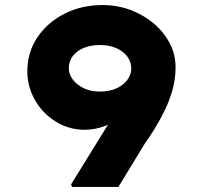

<svg xmlns="http://www.w3.org/2000/svg" viewBox="-20 -739 790 759"><path d="M265 0 261 -10 534 -452 568 -409Q557 -372 531.5 -339Q506 -306 470.5 -281Q435 -256 395 -241Q355 -226 315 -226Q252 -226 200 -258.5Q148 -291 118 -344Q88 -397 88 -457Q88 -532 127.5 -591Q167 -650 234.5 -684.5Q302 -719 385 -719Q444 -719 496 -699.5Q548 -680 588 -646Q628 -612 651 -568Q674 -524 674 -473Q674 -427 662 -384Q650 -341 630.5 -301.5Q611 -262 591 -229.5Q571 -197 554 -174L448 0ZM374 -377Q413 -377 441 -390Q469 -403 484 -424Q499 -445 499 -468Q499 -494 483.5 -515Q468 -536 440.5 -548.5Q413 -561 374 -561Q341 -561 313.5 -550.5Q286 -540 269 -519Q252 -498 252 -468Q252 -446 267.5 -425Q283 -404 310.5 -390.5Q338 -377 374 -377Z"/></svg>

Font: Lexend Peta ExtraBold
Style: Regular
Weight: 800
Version: Version 1.007